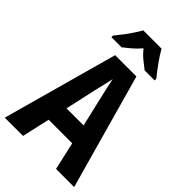

<svg xmlns="http://www.w3.org/2000/svg" viewBox="-274 -1028 1123 1123"><g transform="rotate(45 287.0 -467.0)"><path d="M424 0 385 -173H190L151 0H0L198 -715H374L574 0ZM314 -483Q306 -517 299.5 -547Q293 -577 287 -606Q284 -589 278.5 -566Q273 -543 267.5 -520.5Q262 -498 259 -484L217 -294H358ZM363 -934Q381 -901 410 -861Q439 -821 466 -787V-774H383Q363 -789 336 -811Q309 -833 287 -861Q264 -833 237 -810.5Q210 -788 192 -774H108V-787Q124 -806 144.5 -833Q165 -860 183 -887Q201 -914 212 -934Z"/></g></svg>

Font: Noto Sans Sinhala UI Condensed
Style: Bold
Weight: 700
Width: 3
Designer: Jelle Bosma - Monotype Design Team
Foundry: Monotype Imaging Inc.
Version: Version 2.006; ttfautohint (v1.8.4.7-5d5b)